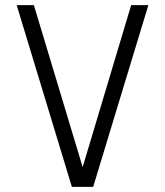

<svg xmlns="http://www.w3.org/2000/svg" viewBox="-20 -728 643 748"><path d="M302 -77 112 -708H45L260 0H343L558 -708H491Z"/></svg>

Font: UULA Sans
Style: Regular
Weight: 400
Designer: Mohamed Gaber, Laura Garcia Mut
Foundry: Kief Type Foundry
Version: Version 3.006;hotconv 1.0.109;makeotfexe 2.5.65596